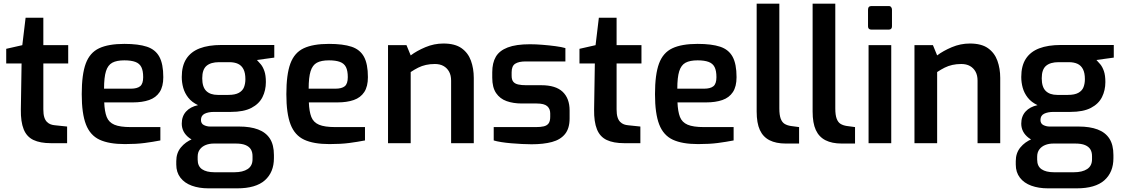

<svg xmlns="http://www.w3.org/2000/svg" viewBox="-20 -783 6131 1050"><path d="M258 0Q200 0 163 -17.5Q126 -35 109.5 -76Q93 -117 94 -184L98 -436H14V-516L102 -536L120 -686H217V-536H353V-436H217V-185Q217 -159 222 -142.5Q227 -126 236.5 -116.5Q246 -107 257 -103Q268 -99 280 -98L347 -91V0Z M663 5Q576 5 524.5 -19Q473 -43 450 -102.5Q427 -162 427 -268Q427 -376 449 -435.5Q471 -495 522 -519Q573 -543 660 -543Q737 -543 783.5 -527.5Q830 -512 851.5 -472.5Q873 -433 873 -361Q873 -310 853 -279.5Q833 -249 795.5 -236Q758 -223 707 -223H550Q552 -173 563.5 -143.5Q575 -114 605.5 -101Q636 -88 695 -88H857V-15Q816 -7 770.5 -1Q725 5 663 5ZM549 -298H695Q730 -298 746.5 -311.5Q763 -325 763 -361Q763 -396 753 -416Q743 -436 720 -444.5Q697 -453 660 -453Q618 -453 594 -440Q570 -427 559.5 -393.5Q549 -360 549 -298Z M1120 247Q1069 247 1029 232.5Q989 218 966.5 188.5Q944 159 944 117V98Q944 54 969 23.5Q994 -7 1033 -23Q1072 -39 1114 -39L1150 2Q1125 2 1105 10Q1085 18 1073 34Q1061 50 1061 74V90Q1061 126 1085 142.5Q1109 159 1153 159H1262Q1308 159 1334.5 141.5Q1361 124 1361 88V71Q1361 49 1352 34Q1343 19 1323 10.5Q1303 2 1269 2H1135Q1055 2 1014.5 -29Q974 -60 974 -107Q974 -147 997.5 -173Q1021 -199 1063 -208Q1029 -224 1009.5 -249Q990 -274 982 -303Q974 -332 974 -362Q974 -423 999 -461.5Q1024 -500 1072 -518.5Q1120 -537 1191 -537H1480V-468L1385 -455Q1395 -445 1406.5 -431Q1418 -417 1426 -394Q1434 -371 1434 -334Q1434 -289 1415.5 -252Q1397 -215 1355 -193Q1313 -171 1242 -171H1151Q1119 -171 1099 -161Q1079 -151 1079 -127Q1079 -107 1095 -99Q1111 -91 1129 -91H1288Q1349 -91 1391.5 -75Q1434 -59 1456 -25Q1478 9 1478 65V82Q1478 159 1428.5 203Q1379 247 1277 247ZM1171 -264H1229Q1266 -264 1286.5 -275.5Q1307 -287 1314.5 -306.5Q1322 -326 1322 -350Q1322 -384 1311.5 -404.5Q1301 -425 1281.5 -434Q1262 -443 1234 -443H1178Q1133 -443 1109.5 -423Q1086 -403 1086 -355Q1086 -307 1108 -285.5Q1130 -264 1171 -264Z M1782 5Q1695 5 1643.5 -19Q1592 -43 1569 -102.5Q1546 -162 1546 -268Q1546 -376 1568 -435.5Q1590 -495 1641 -519Q1692 -543 1779 -543Q1856 -543 1902.5 -527.5Q1949 -512 1970.5 -472.5Q1992 -433 1992 -361Q1992 -310 1972 -279.5Q1952 -249 1914.5 -236Q1877 -223 1826 -223H1669Q1671 -173 1682.5 -143.5Q1694 -114 1724.5 -101Q1755 -88 1814 -88H1976V-15Q1935 -7 1889.5 -1Q1844 5 1782 5ZM1668 -298H1814Q1849 -298 1865.5 -311.5Q1882 -325 1882 -361Q1882 -396 1872 -416Q1862 -436 1839 -444.5Q1816 -453 1779 -453Q1737 -453 1713 -440Q1689 -427 1678.5 -393.5Q1668 -360 1668 -298Z M2102 0V-536H2203L2226 -480Q2259 -505 2306.5 -525Q2354 -545 2405 -545Q2468 -545 2504 -519.5Q2540 -494 2555.5 -451Q2571 -408 2571 -357V0H2447V-342Q2447 -371 2436 -391Q2425 -411 2405.5 -422Q2386 -433 2358 -433Q2332 -433 2309.5 -428Q2287 -423 2267 -413Q2247 -403 2226 -389V0Z M2887 6Q2864 6 2834.5 4.5Q2805 3 2775.5 0.5Q2746 -2 2721 -6Q2696 -10 2680 -15V-88H2911Q2936 -88 2953.5 -92Q2971 -96 2980 -108Q2989 -120 2989 -144V-163Q2989 -188 2972.5 -202.5Q2956 -217 2915 -217H2834Q2787 -217 2750.5 -230Q2714 -243 2693 -274Q2672 -305 2672 -358V-388Q2672 -439 2691.5 -472.5Q2711 -506 2756.5 -523.5Q2802 -541 2878 -541Q2910 -541 2947 -538Q2984 -535 3018 -530.5Q3052 -526 3072 -520V-447H2854Q2817 -447 2797.5 -434.5Q2778 -422 2778 -388V-369Q2778 -347 2787 -336Q2796 -325 2814 -321Q2832 -317 2857 -317H2940Q3019 -317 3057 -281Q3095 -245 3095 -179V-135Q3095 -81 3070 -50Q3045 -19 2998.5 -6.5Q2952 6 2887 6Z M3393 0Q3335 0 3298 -17.5Q3261 -35 3244.5 -76Q3228 -117 3229 -184L3233 -436H3149V-516L3237 -536L3255 -686H3352V-536H3488V-436H3352V-185Q3352 -159 3357 -142.5Q3362 -126 3371.5 -116.5Q3381 -107 3392 -103Q3403 -99 3415 -98L3482 -91V0Z M3798 5Q3711 5 3659.5 -19Q3608 -43 3585 -102.5Q3562 -162 3562 -268Q3562 -376 3584 -435.5Q3606 -495 3657 -519Q3708 -543 3795 -543Q3872 -543 3918.5 -527.5Q3965 -512 3986.5 -472.5Q4008 -433 4008 -361Q4008 -310 3988 -279.5Q3968 -249 3930.5 -236Q3893 -223 3842 -223H3685Q3687 -173 3698.5 -143.5Q3710 -114 3740.5 -101Q3771 -88 3830 -88H3992V-15Q3951 -7 3905.5 -1Q3860 5 3798 5ZM3684 -298H3830Q3865 -298 3881.5 -311.5Q3898 -325 3898 -361Q3898 -396 3888 -416Q3878 -436 3855 -444.5Q3832 -453 3795 -453Q3753 -453 3729 -440Q3705 -427 3694.5 -393.5Q3684 -360 3684 -298Z M4277 2Q4224 2 4188.5 -16Q4153 -34 4135.5 -72Q4118 -110 4118 -173V-763H4242V-190Q4242 -154 4249.5 -134Q4257 -114 4271 -105.5Q4285 -97 4305 -94L4350 -88V2Z M4583 2Q4530 2 4494.5 -16Q4459 -34 4441.5 -72Q4424 -110 4424 -173V-763H4548V-190Q4548 -154 4555.5 -134Q4563 -114 4577 -105.5Q4591 -97 4611 -94L4656 -88V2Z M4746 -621Q4727 -621 4727 -639V-730Q4727 -750 4746 -750H4840Q4849 -750 4853.5 -744Q4858 -738 4858 -730V-639Q4858 -621 4840 -621ZM4730 0V-536H4854V0Z M4981 0V-536H5082L5105 -480Q5138 -505 5185.5 -525Q5233 -545 5284 -545Q5347 -545 5383 -519.5Q5419 -494 5434.5 -451Q5450 -408 5450 -357V0H5326V-342Q5326 -371 5315 -391Q5304 -411 5284.5 -422Q5265 -433 5237 -433Q5211 -433 5188.5 -428Q5166 -423 5146 -413Q5126 -403 5105 -389V0Z M5711 247Q5660 247 5620 232.5Q5580 218 5557.5 188.5Q5535 159 5535 117V98Q5535 54 5560 23.5Q5585 -7 5624 -23Q5663 -39 5705 -39L5741 2Q5716 2 5696 10Q5676 18 5664 34Q5652 50 5652 74V90Q5652 126 5676 142.5Q5700 159 5744 159H5853Q5899 159 5925.5 141.5Q5952 124 5952 88V71Q5952 49 5943 34Q5934 19 5914 10.5Q5894 2 5860 2H5726Q5646 2 5605.5 -29Q5565 -60 5565 -107Q5565 -147 5588.5 -173Q5612 -199 5654 -208Q5620 -224 5600.5 -249Q5581 -274 5573 -303Q5565 -332 5565 -362Q5565 -423 5590 -461.5Q5615 -500 5663 -518.5Q5711 -537 5782 -537H6071V-468L5976 -455Q5986 -445 5997.5 -431Q6009 -417 6017 -394Q6025 -371 6025 -334Q6025 -289 6006.5 -252Q5988 -215 5946 -193Q5904 -171 5833 -171H5742Q5710 -171 5690 -161Q5670 -151 5670 -127Q5670 -107 5686 -99Q5702 -91 5720 -91H5879Q5940 -91 5982.5 -75Q6025 -59 6047 -25Q6069 9 6069 65V82Q6069 159 6019.5 203Q5970 247 5868 247ZM5762 -264H5820Q5857 -264 5877.5 -275.5Q5898 -287 5905.5 -306.5Q5913 -326 5913 -350Q5913 -384 5902.5 -404.5Q5892 -425 5872.5 -434Q5853 -443 5825 -443H5769Q5724 -443 5700.5 -423Q5677 -403 5677 -355Q5677 -307 5699 -285.5Q5721 -264 5762 -264Z"/></svg>

Font: Exo Thin SemiBold
Style: Regular
Weight: 600
Version: Version 2.000